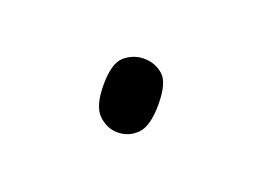

<svg xmlns="http://www.w3.org/2000/svg" viewBox="-33 -129 260 191"><g transform="rotate(20 97.0 -34.0)"><path d="M97 5Q86 5 77 -3.5Q68 -12 68 -35Q68 -58 77 -65.5Q86 -73 97 -73Q109 -73 117.5 -65.5Q126 -58 126 -35Q126 -12 117.5 -3.5Q109 5 97 5Z"/></g></svg>

Font: Noto Rashi Hebrew Thin
Style: Regular
Weight: 250
Version: Version 1.006